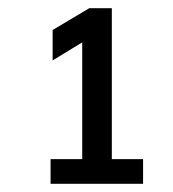

<svg xmlns="http://www.w3.org/2000/svg" viewBox="-20 -732 420 467"><path d="M252 -345H328V-285H103V-345H180V-629L108 -585V-659L197 -712H252Z"/></svg>

Font: Muli-Regular
Style: Regular
Weight: 400
Version: Version 2.000